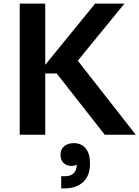

<svg xmlns="http://www.w3.org/2000/svg" viewBox="-20 -750 776 1069"><path d="M231.9 0H89.8V-730H231.9V-389.2L509.8 -730H672.9L413.1 -412.1L735.8 0H563L295.9 -340.8H231.9ZM339.8 298.8H320.8V231H341.8Q374.5 231 390.9 213.9Q407.2 196.8 407.2 167Q393.6 173.8 377.9 173.8Q351.6 173.8 334.2 157.5Q316.9 141.1 316.9 112.8Q316.9 80.1 338.1 63.5Q359.4 46.9 391.1 46.9Q432.6 46.9 456.8 75.9Q481 105 481 157.2V163.1Q481 228 442.9 263.4Q404.8 298.8 339.8 298.8Z"/></svg>

Font: Sora SemiBold
Style: Regular
Weight: 600
Designer: Jonathan Barnbrook, Julián Moncada
Foundry: Barnbrook Fonts
Version: Version 2.000